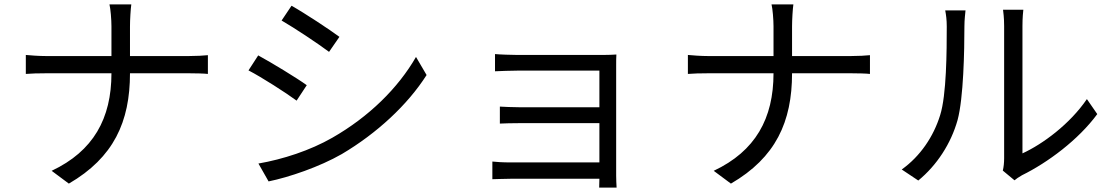

<svg xmlns="http://www.w3.org/2000/svg" viewBox="-20 -794 5040 870"><path d="M97 -545V-459C118 -461 155 -462 192 -462H485C485 -257 403 -109 214 -20L292 38C495 -80 569 -242 569 -462H834C865 -462 906 -461 922 -459V-544C906 -542 868 -540 835 -540H569V-674C569 -704 572 -754 575 -774H476C481 -754 485 -705 485 -675V-540H190C155 -540 118 -543 97 -545Z M1301 -768 1256 -701C1315 -667 1423 -595 1471 -559L1518 -627C1475 -659 1360 -735 1301 -768ZM1151 -53 1197 28C1290 9 1428 -38 1529 -96C1688 -190 1827 -319 1913 -454L1865 -536C1784 -395 1652 -265 1486 -170C1385 -112 1261 -72 1151 -53ZM1150 -543 1106 -475C1166 -444 1275 -374 1324 -338L1370 -408C1326 -440 1209 -511 1150 -543Z M2211 -62V18C2227 18 2262 16 2294 16H2696L2695 56H2774C2773 42 2772 18 2772 2C2772 -83 2772 -460 2772 -496C2772 -515 2772 -536 2773 -547C2760 -546 2734 -545 2712 -545C2630 -545 2381 -545 2325 -545C2299 -545 2242 -547 2223 -549V-471C2241 -472 2299 -474 2325 -474C2380 -474 2662 -474 2696 -474V-308H2334C2300 -308 2264 -310 2245 -311V-234C2265 -235 2300 -236 2335 -236H2696V-58H2293C2259 -58 2227 -60 2211 -62Z M3097 -545V-459C3118 -461 3155 -462 3192 -462H3485C3485 -257 3403 -109 3214 -20L3292 38C3495 -80 3569 -242 3569 -462H3834C3865 -462 3906 -461 3922 -459V-544C3906 -542 3868 -540 3835 -540H3569V-674C3569 -704 3572 -754 3575 -774H3476C3481 -754 3485 -705 3485 -675V-540H3190C3155 -540 3118 -543 3097 -545Z M4524 -21 4577 23C4584 17 4595 9 4611 0C4727 -57 4866 -160 4952 -277L4905 -345C4828 -232 4705 -141 4613 -99C4613 -130 4613 -613 4613 -676C4613 -714 4616 -742 4617 -750H4525C4526 -742 4530 -714 4530 -676C4530 -613 4530 -123 4530 -77C4530 -57 4528 -37 4524 -21ZM4066 -26 4141 24C4225 -45 4289 -143 4319 -250C4346 -350 4350 -564 4350 -675C4350 -705 4354 -735 4355 -747H4263C4267 -726 4270 -704 4270 -674C4270 -563 4269 -363 4240 -272C4210 -175 4150 -86 4066 -26Z"/></svg>

Font: GenYoGothic2 TW R
Style: Regular
Weight: 400
Version: Version 2.100;PS 2.1;hotconv 16.6.51;makeotf.lib2.5.65220 DE